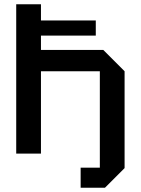

<svg xmlns="http://www.w3.org/2000/svg" viewBox="-20 -720 660 900"><path d="M56 0V-700H172V-624H429V-553H172V-486H464L564 -386V68L472 160H358V66H448V-386H172V0Z"/></svg>

Font: Tektur Medium
Style: Regular
Weight: 500
Designer: Adam Jagosz
Foundry: Adam Jagosz
Version: Version 1.005;gftools[0.9.30]